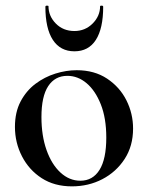

<svg xmlns="http://www.w3.org/2000/svg" viewBox="-20 -648 526 681"><path d="M235 13Q173 13 128 -16Q83 -45 58 -93.5Q33 -142 33 -198Q33 -250 53 -288Q73 -326 105.5 -350.5Q138 -375 176.5 -387Q215 -399 252 -399Q315 -399 360 -369Q405 -339 428.5 -292Q452 -245 452 -192Q452 -130 422 -84Q392 -38 343 -12.5Q294 13 235 13ZM265 -7Q309 -7 333 -45.5Q357 -84 357 -160Q357 -229 337.5 -278Q318 -327 287 -353Q256 -379 219 -379Q175 -379 151 -342.5Q127 -306 127 -233Q127 -167 145 -116Q163 -65 194.5 -36Q226 -7 265 -7ZM141 -624Q141 -628 146.5 -628Q152 -628 152 -626Q152 -591 178 -564.5Q204 -538 244 -538Q282 -538 308.5 -564.5Q335 -591 335 -626Q335 -628 340.5 -628Q346 -628 346 -624Q346 -547 320 -506.5Q294 -466 244 -466Q194 -466 167.5 -506.5Q141 -547 141 -624Z"/></svg>

Font: Cormorant Garamond Light SemiBold
Style: Regular
Weight: 600
Version: Version 4.001